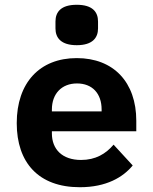

<svg xmlns="http://www.w3.org/2000/svg" viewBox="-20 -771 640 803"><path d="M314 12C425 12 495 -30 535 -79L455 -166C423 -128 380 -102 319 -102C240 -102 197 -147 197 -213V-222H550V-266C550 -427 455 -528 301 -528C146 -528 50 -425 50 -256C50 -91 141 12 314 12ZM302 -422C366 -422 405 -380 405 -313V-305H197V-313C197 -379 238 -422 302 -422ZM301 -582C367 -582 390 -613 390 -652V-681C390 -721 367 -751 301 -751C235 -751 212 -721 212 -681V-652C212 -613 235 -582 301 -582Z"/></svg>

Font: IBM Plex Mono
Style: Bold
Weight: 700
Monospace: yes
Designer: Mike Abbink, Paul van der Laan, Pieter van Rosmalen
Foundry: Bold Monday
Version: Version 2.004